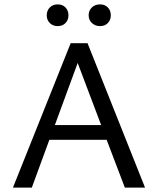

<svg xmlns="http://www.w3.org/2000/svg" viewBox="-20 -855 720 875"><path d="M193 -785Q193 -807 207 -821Q221 -835 243 -835Q265 -835 278.5 -821Q292 -807 292 -785Q292 -764 278.5 -750Q265 -736 243 -736Q221 -736 207 -750Q193 -764 193 -785ZM384 -785Q384 -807 398.5 -821Q413 -835 436 -835Q458 -835 471.5 -821Q485 -807 485 -785Q485 -764 471.5 -750Q458 -736 436 -736Q414 -736 399 -750Q384 -764 384 -785ZM466 -218H205L125 0H39L302 -658H379L641 0H549ZM441 -285 334 -568 230 -285Z"/></svg>

Font: Ysabeau SC Medium
Style: Regular
Weight: 500
Designer: Christian Thalmann (Catharsis Fonts)
Version: Version 0.003